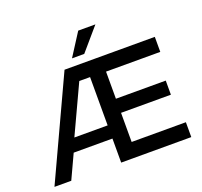

<svg xmlns="http://www.w3.org/2000/svg" viewBox="-142 -1009 1233 1171"><g transform="rotate(-20 475.0 -423.0)"><path d="M591.5 -846 466 -700H386.5L480 -846ZM906 -650.5V-553H554V-377H877.5V-285.5H554V-96.5H906V0H451V-156H199.5L127 0H18L320 -650.5ZM235 -241.5H451V-555H381Z"/></g></svg>

Font: Overused Grotesk Medium
Style: Regular
Weight: 525
Version: Version 0.004